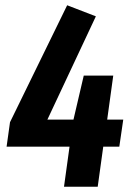

<svg xmlns="http://www.w3.org/2000/svg" viewBox="-20 -709 506 729"><path d="M448 -255 433 -152H372L351 0H223L244 -152H5L18 -245L235 -689L344 -647L160 -255H259L298 -422H410L387 -255Z"/></svg>

Font: Fira Sans Extra Condensed SemiBold
Style: Italic
Weight: 600
Width: 3
Italic angle: -8°
Designer: Carrois Corporate & Edenspiekermann AG
Foundry: Carrois Corporate GbR & Edenspiekermann AG
Version: Version 4.203